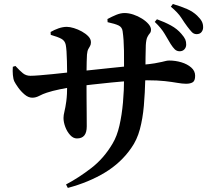

<svg xmlns="http://www.w3.org/2000/svg" viewBox="-20 -854 1040 936"><path d="M811.9 -639.6Q799.9 -659.6 783 -688.4Q766.2 -717.2 734.4 -747.2L745.1 -760.1Q782.8 -746.5 813.4 -729.8Q844 -713.1 864.4 -688.8Q878.5 -672.7 883.3 -661.5Q888 -650.3 887.7 -636Q887.4 -622.4 878.5 -613.1Q869.6 -603.8 855 -604.1Q841.6 -604.4 832.2 -613.4Q822.8 -622.5 811.9 -639.6ZM892.8 -724.9Q879.4 -742.8 863.6 -767.5Q847.7 -792.2 812.8 -821.5L822.7 -834.4Q863.3 -822.7 892.2 -809.9Q921.2 -797 941.1 -777.8Q957.2 -762.3 963.8 -749.5Q970.5 -736.7 970.2 -720.2Q970.2 -707.8 962.3 -697.7Q954.3 -687.5 938 -687.5Q924.4 -687.8 914.9 -698Q905.4 -708.1 892.8 -724.9ZM504.6 -745.9 503.8 -761.2Q526.3 -773.4 547.4 -782Q568.4 -790.5 587.4 -790.5Q607.3 -790.5 629.9 -783.1Q652.5 -775.6 672 -763.3Q691.6 -751 703.9 -736.8Q716.1 -722.5 716.1 -710Q716.1 -697.8 710.3 -691.5Q704.4 -685.1 698.5 -673.5Q692.5 -661.9 690.8 -633.7Q689.8 -603.4 689.5 -574.4Q689.3 -545.4 689 -519.9Q688.7 -494.4 688.4 -472.4Q686.7 -401 681.3 -338.4Q675.8 -275.8 661.9 -223.8Q648 -171.8 619.6 -132.1Q569.9 -60 490.9 -12.4Q411.8 35.2 310.6 62.1L301.9 45.2Q363.8 12.6 425.2 -34.8Q486.7 -82.3 528.9 -154.2Q550.3 -189.6 562.2 -241.6Q574.1 -293.6 579.5 -354.2Q584.9 -414.9 584.9 -476.8Q585.1 -552.1 584.4 -606.8Q583.7 -661.5 577.8 -701.7Q575.3 -721.5 558.2 -729.8Q541.1 -738.1 504.6 -745.9ZM226.7 -698.1Q245 -708.8 265.9 -716Q286.8 -723.1 305.5 -723.1Q320.2 -723.1 340 -717.1Q359.9 -711.1 379.1 -700.5Q398.3 -689.8 410.8 -676.6Q423.3 -663.4 423.3 -648.1Q423.3 -636.6 419 -629.6Q414.7 -622.7 410.2 -614.2Q405.7 -605.8 404 -587.6Q403.3 -574.2 402.6 -552.4Q402 -530.6 401.9 -506.7Q401.7 -482.8 401.7 -463.8Q401.7 -417.8 402 -376.2Q402.2 -334.5 402.6 -299.3Q402.9 -264.1 402.9 -238.2Q402.9 -208.2 391.1 -193.7Q379.3 -179.1 354.9 -179.1Q336.9 -179.1 321.9 -195.7Q306.8 -212.3 298.2 -235.4Q289.6 -258.5 289.6 -279Q289.6 -292.4 294.2 -310.7Q298.8 -328.9 303.2 -360.3Q307.5 -391.6 307.5 -443.5Q307.5 -471.4 307.2 -500.5Q306.8 -529.6 306.3 -556Q305.8 -582.4 304.3 -603.2Q302.8 -624 300.5 -635.5Q296.5 -655.3 279.5 -664.7Q262.5 -674.1 227.4 -684.1ZM42.5 -528.4 55.2 -532.4Q76.4 -509.2 91.7 -496.9Q107.1 -484.5 128 -484.5Q144.2 -484.5 173.6 -486.9Q202.9 -489.2 236.9 -492.7Q271 -496.2 301.6 -499.6Q332.2 -503 351.5 -505Q382.9 -508 428.1 -512.9Q473.4 -517.9 521.4 -522.8Q569.5 -527.8 610.8 -531.9Q652 -536 674.8 -538.3Q711.7 -541.5 734 -545.3Q756.2 -549 769.1 -552.2Q781.9 -555.4 789.8 -557.2Q797.7 -558.9 805.3 -558.9Q835.1 -558.9 864.1 -550.3Q893.1 -541.6 912.2 -524.9Q931.3 -508.3 931.3 -484.6Q931.3 -460.1 919.4 -452.9Q907.5 -445.7 887.1 -445.7Q869.3 -445.7 844.4 -450.1Q819.4 -454.5 783.5 -458.6Q747.7 -462.6 697.1 -462.6Q662.3 -462.6 616.4 -459.6Q570.5 -456.5 522.3 -451.7Q474.1 -447 431 -442Q388 -437 358.5 -433.5Q311.5 -427 272.8 -418.9Q234.2 -410.9 208.2 -402.2Q189.2 -396.1 171.8 -386.9Q154.5 -377.7 137.7 -377.7Q118.2 -377.7 100 -393.2Q81.7 -408.7 68.3 -427.7Q54.9 -446.7 49.9 -457Q44.5 -468.6 42.8 -488.2Q41 -507.7 42.5 -528.4Z"/></svg>

Font: Noto Serif SC
Style: Regular
Weight: 200
Designer: Ryoko NISHIZUKA 西塚涼子 (kana & ideographs); Frank Grießhammer (Latin, Greek & Cyrillic); Wenlong ZHANG 张文龙 (bopomofo); San
Foundry: Adobe
Version: Version 2.001;hotconv 1.1.0;makeotfexe 2.6.0